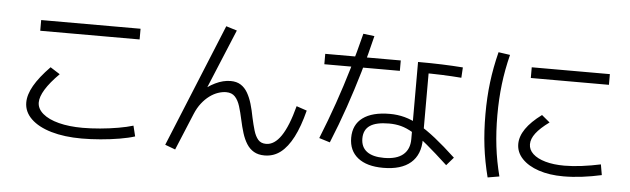

<svg xmlns="http://www.w3.org/2000/svg" viewBox="-52 -1006 4103 1251"><g transform="rotate(5 2000.0 -381.0)"><path d="M510 28Q396 28 310.5 3Q225 -22 177.5 -68Q130 -114 130 -175Q130 -226 164 -285.5Q198 -345 268 -417L331 -377Q271 -317 241 -268Q211 -219 211 -182Q211 -141 248.5 -109Q286 -77 353.5 -59.5Q421 -42 510 -42Q563 -42 624.5 -47.5Q686 -53 743 -63Q800 -73 839 -85L856 -16Q816 -3 757 7Q698 17 633 22.5Q568 28 510 28ZM180 -648V-718H830V-648Z M1123 46 1056 21 1385 -783 1456 -761 1273 -320 1249 -337Q1293 -380 1344.5 -405Q1396 -430 1445 -430Q1484 -430 1511 -413Q1538 -396 1556 -365Q1574 -334 1586 -293.5Q1598 -253 1607 -205Q1617 -159 1628 -122Q1639 -85 1657.5 -63.5Q1676 -42 1710 -42Q1764 -42 1808 -106.5Q1852 -171 1887 -304L1955 -281Q1928 -175 1892 -105.5Q1856 -36 1810.5 -1Q1765 34 1706 34Q1665 34 1636.5 17.5Q1608 1 1589 -29Q1570 -59 1557.5 -99Q1545 -139 1535 -186Q1525 -233 1513 -271.5Q1501 -310 1480 -332.5Q1459 -355 1422 -355Q1397 -355 1369 -345.5Q1341 -336 1314 -316Q1287 -296 1263.5 -266Q1240 -236 1223 -195Z M2483 47Q2376 47 2317.5 0.5Q2259 -46 2259 -130Q2259 -216 2320.5 -261.5Q2382 -307 2497 -307Q2547 -307 2594 -294.5Q2641 -282 2691.5 -253Q2742 -224 2802 -176.5Q2862 -129 2937 -59L2891 -6Q2810 -81 2753.5 -128Q2697 -175 2654.5 -200Q2612 -225 2575.5 -234.5Q2539 -244 2497 -244Q2413 -244 2372.5 -216.5Q2332 -189 2332 -132Q2332 -76 2370.5 -47Q2409 -18 2483 -18Q2566 -18 2608 -53.5Q2650 -89 2650 -155V-660Q2735 -660 2806 -657.5Q2877 -655 2944 -650L2940 -582Q2877 -587 2811.5 -589.5Q2746 -592 2665 -592L2725 -639V-162Q2725 -60 2663 -6.5Q2601 47 2483 47ZM2052 -110Q2101 -232 2141 -347Q2181 -462 2215 -577Q2249 -692 2279 -812L2352 -803Q2323 -681 2288.5 -563.5Q2254 -446 2213.5 -328Q2173 -210 2123 -88ZM2043 -592V-660H2537V-592Z M3658 0Q3566 0 3496 -23.5Q3426 -47 3386.5 -89Q3347 -131 3347 -185Q3347 -284 3485 -386L3538 -342Q3479 -299 3451 -262Q3423 -225 3423 -190Q3423 -154 3452 -127Q3481 -100 3534 -85Q3587 -70 3658 -70Q3711 -70 3773 -78Q3835 -86 3895 -99L3907 -30Q3845 -16 3781 -8Q3717 0 3658 0ZM3391 -620V-690H3902V-620ZM3167 50Q3141 -52 3129 -150Q3117 -248 3117 -360Q3117 -470 3129 -568Q3141 -666 3167 -769L3243 -758Q3218 -659 3206.5 -562.5Q3195 -466 3195 -360Q3195 -253 3206.5 -156.5Q3218 -60 3243 37Z"/></g></svg>

Font: M PLUS 1 Thin
Style: Regular
Weight: 400
Version: Version 1.001